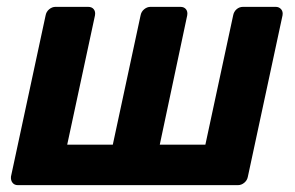

<svg xmlns="http://www.w3.org/2000/svg" viewBox="-20 -540 859 560"><path d="M32 0Q22 0 16.5 -7Q11 -14 12 -25L113 -495Q115 -506 123.5 -513Q132 -520 142 -520H237Q248 -520 253.5 -513Q259 -506 257 -495L176 -118H309L390 -495Q392 -506 400.5 -513Q409 -520 419 -520H506Q517 -520 522.5 -513Q528 -506 526 -495L446 -118H579L660 -495Q662 -506 670 -513Q678 -520 689 -520H784Q794 -520 800 -513Q806 -506 804 -495L703 -25Q701 -14 692.5 -7Q684 0 674 0Z"/></svg>

Font: Rubik SemiBold
Style: Italic
Weight: 600
Italic angle: -12°
Designer: Hubert and Fischer
Foundry: Hubert and Fischer
Version: Version 2.300;gftools[0.9.30]